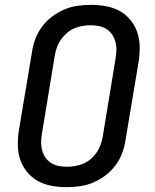

<svg xmlns="http://www.w3.org/2000/svg" viewBox="-20 -763 640 791"><path d="M255 8Q223 8 192.5 2.5Q162 -3 136.5 -17Q111 -31 92 -54Q73 -77 63.5 -105Q54 -133 53.5 -164.5Q53 -196 58 -227L112 -550Q116 -577 126 -603.5Q136 -630 153.5 -653.5Q171 -677 195 -695Q219 -713 245 -724Q271 -735 299 -739Q327 -743 354 -743Q386 -743 416.5 -737.5Q447 -732 472.5 -718Q498 -704 517 -681Q536 -658 545.5 -630Q555 -602 555.5 -570.5Q556 -539 551 -508L497 -185Q493 -158 483 -131.5Q473 -105 455.5 -81.5Q438 -58 414 -40Q390 -22 364 -11Q338 0 310 4Q282 8 255 8ZM256 -76Q272 -76 289.5 -79Q307 -82 323.5 -89Q340 -96 354 -108Q368 -120 378 -134.5Q388 -149 394 -165.5Q400 -182 403 -199L456 -521Q459 -539 459.5 -556.5Q460 -574 455.5 -590.5Q451 -607 442 -620.5Q433 -634 419 -643Q405 -652 388 -655.5Q371 -659 353 -659Q337 -659 319.5 -656Q302 -653 285.5 -646Q269 -639 255.5 -627Q242 -615 231.5 -600.5Q221 -586 215 -569.5Q209 -553 206 -536L153 -214Q150 -196 149.5 -178.5Q149 -161 153.5 -144.5Q158 -128 167 -114.5Q176 -101 190 -92Q204 -83 221 -79.5Q238 -76 256 -76Z"/></svg>

Font: Iosevka Custom Medium
Style: Italic
Weight: 500
Italic angle: -9°
Designer: Belleve Invis
Foundry: Belleve Invis
Version: Version 27.0.1